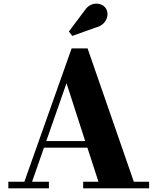

<svg xmlns="http://www.w3.org/2000/svg" viewBox="-20 -1028 860 1048"><path d="M506.5 -879C560.5 -893 580.5 -948 557 -983.5C537 -1013.5 477 -1023 443 -972L356 -856L374.5 -832ZM25.5 -36V0H247V-36H155L220 -222H457L517.5 -36H434V0H794V-36H710.5L458 -764H371L113 -36ZM343 -574 445 -258H232.5Z"/></svg>

Font: Bodoni* 06
Style: Bold
Weight: 700
Version: Version 2.2